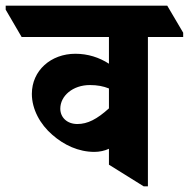

<svg xmlns="http://www.w3.org/2000/svg" viewBox="-85 -646 664 675"><path d="M247 -112C265 -112 283 -116 298 -123V-67L420 9H435V-516H559V-531L503 -626H-65V-612L-9 -516H298V-422C264 -444 224 -457 180 -457C94 -457 27 -398 27 -316C27 -262 56 -209 99 -172C140 -136 191 -112 247 -112ZM127 -264C127 -309 171 -347 231 -347C257 -347 278 -343 298 -335V-265C256 -227 223 -210 187 -210C151 -210 127 -233 127 -264Z"/></svg>

Font: Noto Serif Devanagari SemiCondensed ExtraBold
Style: Regular
Weight: 800
Width: 4
Designer: Universal Thirst, Indian Type Foundry and the Monotype Design Team
Foundry: Monotype Imaging Inc.
Version: Version 2.004